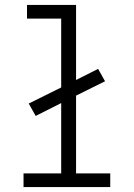

<svg xmlns="http://www.w3.org/2000/svg" viewBox="-20 -755 540 775"><path d="M75 0V-55H227V-339L124 -287L96 -337L227 -402V-680H89V-735H287V-432L376 -477L404 -427L287 -369V-55H425V0Z"/></svg>

Font: Iosevka Term Light
Style: Regular
Weight: 300
Monospace: yes
Designer: Belleve Invis
Foundry: Belleve Invis
Version: Version 9.0.1; ttfautohint (v1.8.3)